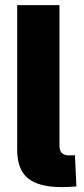

<svg xmlns="http://www.w3.org/2000/svg" viewBox="-20 -748 337 768"><path d="M229 0.5Q134.8 0.5 91.8 -34.7Q48.8 -69.8 48.8 -148.9V-727.5H217.8V-166Q217.8 -145.5 227.3 -136Q236.8 -126.5 257.3 -126.5Q263.7 -126.5 269.5 -126.7Q275.4 -127 279.8 -127L285.6 -2.4Q273.4 -1.5 259.3 -0.5Q245.1 0.5 229 0.5Z"/></svg>

Font: Inter 28pt ExtraBold
Style: Regular
Weight: 800
Designer: Rasmus Andersson
Foundry: rsms
Version: Version 4.001;git-66647c0bb